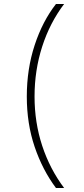

<svg xmlns="http://www.w3.org/2000/svg" viewBox="-20 -812 424 967"><path d="M262 135Q194 44 154.5 -72.5Q115 -189 115 -326Q115 -464 154.5 -584.5Q194 -705 262 -792H303Q231 -697 192.5 -577.5Q154 -458 154 -326Q154 -195 192.5 -78Q231 39 303 135Z"/></svg>

Font: Noto Sans Bengali ExtraLight
Style: Regular
Weight: 200
Designer: Jelle Bosma - Monotype Design Team
Foundry: Monotype Imaging Inc.
Version: Version 2.003; ttfautohint (v1.8.4.7-5d5b)